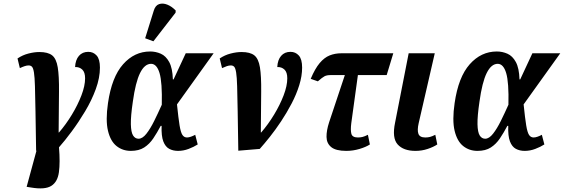

<svg xmlns="http://www.w3.org/2000/svg" viewBox="-20 -834 3154 1074"><path d="M154 215 129 211 184 9H182Q180 -124 178.5 -212Q177 -300 175.5 -351.5Q174 -403 170 -428Q166 -453 159 -460.5Q152 -468 140 -468Q130 -468 118 -464Q106 -460 91 -453L78 -507Q106 -526 139 -534.5Q172 -543 200 -543Q248 -543 271.5 -524.5Q295 -506 303 -457.5Q311 -409 310 -320.5Q309 -232 308 -93H310Q349 -138 382 -192.5Q415 -247 435.5 -300.5Q456 -354 456 -396Q456 -430 440 -445Q424 -460 400 -459Q402 -499 421.5 -521.5Q441 -544 474 -544Q502 -544 520.5 -523.5Q539 -503 539 -456Q539 -399 516 -336Q493 -273 456.5 -212Q420 -151 381 -98.5Q342 -46 310 -10Q317 75 309.5 129.5Q302 184 266.5 206Q231 228 154 215Z M712 10Q666 10 632 -17Q598 -44 584 -102.5Q570 -161 584 -257Q605 -403 668.5 -474.5Q732 -546 820 -546Q851 -546 879.5 -533.5Q908 -521 926.5 -487Q945 -453 947 -390H951L1019 -536H1175L970 -250Q978 -172 984.5 -132.5Q991 -93 1000.5 -79Q1010 -65 1026 -65Q1036 -65 1048.5 -69.5Q1061 -74 1072 -80L1086 -26Q1064 -12 1035 -1Q1006 10 976 10Q948 10 926.5 -1.5Q905 -13 893.5 -43Q882 -73 884 -130H879Q859 -92 837.5 -60Q816 -28 786.5 -9Q757 10 712 10ZM755 -58Q777 -58 799 -86Q821 -114 842.5 -157.5Q864 -201 885 -248Q888 -373 872.5 -425Q857 -477 825 -477Q789 -477 763.5 -425.5Q738 -374 723 -265Q711 -184 712 -139Q713 -94 724.5 -76Q736 -58 755 -58ZM838 -603 792 -620 840 -774Q849 -804 870 -811Q891 -818 916 -808Q941 -798 963 -775L962 -763Z M1209 -507Q1237 -526 1270 -534.5Q1303 -543 1331 -543Q1379 -543 1402.5 -524.5Q1426 -506 1434 -457.5Q1442 -409 1441 -320.5Q1440 -232 1439 -93H1441Q1480 -138 1513 -192.5Q1546 -247 1566.5 -300.5Q1587 -354 1587 -396Q1587 -430 1571 -445Q1555 -460 1531 -459Q1533 -499 1552.5 -521.5Q1572 -544 1605 -544Q1633 -544 1651.5 -523.5Q1670 -503 1670 -456Q1670 -409 1654 -357.5Q1638 -306 1611 -254.5Q1584 -203 1552.5 -155.5Q1521 -108 1489.5 -68.5Q1458 -29 1433 -1L1313 9Q1311 -124 1309.5 -212Q1308 -300 1306.5 -351.5Q1305 -403 1301 -428Q1297 -453 1290 -460.5Q1283 -468 1271 -468Q1261 -468 1249 -464Q1237 -460 1222 -453Z M1917 10Q1859 10 1833 -11Q1807 -32 1806.5 -68Q1806 -104 1821 -150L1909 -414H1830Q1808 -414 1795.5 -407.5Q1783 -401 1758 -379L1718 -393Q1742 -450 1768 -481Q1794 -512 1824 -524Q1854 -536 1890 -536H2180L2143 -414H1982L1945 -145Q1940 -106 1945.5 -85.5Q1951 -65 1982 -65Q1996 -65 2008 -68Q2020 -71 2038 -80L2049 -26Q2028 -12 1991.5 -1Q1955 10 1917 10Z M2304 10Q2237 10 2204.5 -26Q2172 -62 2190 -148L2266 -536H2412L2322 -145Q2313 -106 2320.5 -85.5Q2328 -65 2359 -65Q2373 -65 2385 -68Q2397 -71 2415 -80L2426 -26Q2405 -12 2372.5 -1Q2340 10 2304 10Z M2651 10Q2605 10 2571 -17Q2537 -44 2523 -102.5Q2509 -161 2523 -257Q2544 -403 2607.5 -474.5Q2671 -546 2759 -546Q2790 -546 2818.5 -533.5Q2847 -521 2865.5 -487Q2884 -453 2886 -390H2890L2958 -536H3114L2909 -250Q2917 -172 2923.5 -132.5Q2930 -93 2939.5 -79Q2949 -65 2965 -65Q2975 -65 2987.5 -69.5Q3000 -74 3011 -80L3025 -26Q3003 -12 2974 -1Q2945 10 2915 10Q2887 10 2865.5 -1.5Q2844 -13 2832.5 -43Q2821 -73 2823 -130H2818Q2798 -92 2776.5 -60Q2755 -28 2725.5 -9Q2696 10 2651 10ZM2694 -58Q2716 -58 2738 -86Q2760 -114 2781.5 -157.5Q2803 -201 2824 -248Q2827 -373 2811.5 -425Q2796 -477 2764 -477Q2728 -477 2702.5 -425.5Q2677 -374 2662 -265Q2650 -184 2651 -139Q2652 -94 2663.5 -76Q2675 -58 2694 -58Z"/></svg>

Font: Noto Serif Condensed
Style: Bold Italic
Weight: 700
Width: 3
Italic angle: -12°
Designer: Monotype Design Team
Foundry: Monotype Imaging Inc.
Version: Version 2.014